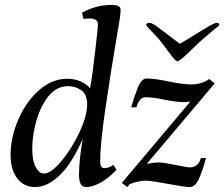

<svg xmlns="http://www.w3.org/2000/svg" viewBox="-20 -750 911 780"><path d="M23 -120Q23 -191 54 -263.5Q85 -336 138 -383Q191 -430 253 -430Q284 -430 308 -419Q332 -408 346 -391Q355 -440 366.5 -540Q378 -640 378 -651Q378 -675 343 -675Q328 -675 319 -673L313 -698Q370 -730 432 -730Q452 -730 461 -725.5Q470 -721 470 -708Q470 -693 463 -651L457 -617Q427 -440 407 -301Q387 -162 387 -94Q387 -67 404 -67Q421 -67 441 -80L453 -60Q419 -24 386.5 -7Q354 10 331 10Q314 10 307.5 -3Q301 -16 301 -39Q301 -100 316 -186Q272 -85 222 -37.5Q172 10 123 10Q77 10 50 -25.5Q23 -61 23 -120ZM334 -326Q334 -368 309.5 -384Q285 -400 257 -400Q208 -400 174 -355.5Q140 -311 124 -245Q111 -193 111 -144Q111 -98 125 -71.5Q139 -45 159 -45Q187 -45 229 -95Q271 -145 302.5 -212Q334 -279 334 -326ZM753 -337Q735 -335 728 -335Q697 -335 648.5 -345Q600 -355 571 -355Q546 -355 534 -314H513Q522 -348 538 -389.5Q554 -431 575 -431Q609 -431 665.5 -419Q722 -407 756 -407Q799 -407 830 -429L852 -411L576 -84Q603 -90 626 -90Q645 -90 692.5 -80Q740 -70 752 -70Q786 -71 796 -108H817Q801 -50 786.5 -20Q772 10 750 10Q731 10 662.5 -3Q594 -16 573 -16Q542 -16 507 -2L497 10L475 -7ZM675 -526 639 -574Q620 -599 590 -629Q574 -645 574 -649Q574 -657 587 -657Q597 -657 614 -645L711 -572L831 -645Q853 -657 860 -657Q871 -657 871 -650Q871 -646 844 -625Q801 -589 785 -574L735 -526Q709 -502 701 -501Q693 -501 675 -526Z"/></svg>

Font: Unna
Style: Italic
Weight: 400
Italic angle: -8.05°
Designer: Jorge de Buen Unna
Foundry: Omnibus-Type
Version: Version 2.008